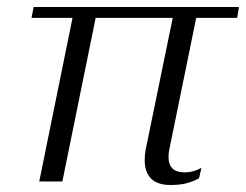

<svg xmlns="http://www.w3.org/2000/svg" viewBox="-20 -518 702 548"><path d="M393 -61Q393 -76 396 -92L473 -467H253L158 0H92L187 -467H70L76 -498H662L657 -467H540L464 -95Q461 -82 461 -70Q461 -26 507 -26Q532 -26 555 -39L548 -9Q529 1 510.5 5.5Q492 10 467 10Q429 10 411 -8.5Q393 -27 393 -61Z"/></svg>

Font: Trirong Light
Style: Italic
Weight: 300
Italic angle: -12°
Designer: Katatrad Team
Foundry: CadsonDemak
Version: Version 1.001